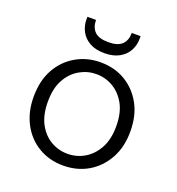

<svg xmlns="http://www.w3.org/2000/svg" viewBox="-129 -802 847 919"><g transform="rotate(20 294.5 -342.5)"><path d="M293 12Q224 12 168.5 -20.5Q113 -53 81 -112.5Q49 -172 49 -250Q49 -332 81.5 -390.5Q114 -449 170 -481.5Q226 -514 295 -514Q366 -514 421 -481.5Q476 -449 508.5 -390.5Q541 -332 541 -250Q541 -171 508 -112Q475 -53 419.5 -20.5Q364 12 293 12ZM294 -48Q340 -48 379.5 -71Q419 -94 444 -139Q469 -184 469 -251Q469 -319 444.5 -363.5Q420 -408 380.5 -431Q341 -454 295 -454Q250 -454 210 -431Q170 -408 145.5 -363.5Q121 -319 121 -251Q121 -184 145 -139Q169 -94 208.5 -71Q248 -48 294 -48ZM295 -561Q250 -561 220 -578Q190 -595 175 -623Q160 -651 160 -684V-697H204Q204 -659 225.5 -638Q247 -617 295 -617Q343 -617 364.5 -638Q386 -659 386 -697H431V-684Q431 -651 416 -623Q401 -595 370.5 -578Q340 -561 295 -561Z"/></g></svg>

Font: DM Sans 16pt Light
Style: Regular
Weight: 300
Version: Version 4.004;gftools[0.9.30]